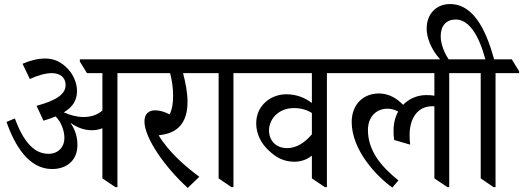

<svg xmlns="http://www.w3.org/2000/svg" viewBox="-20 -915 2575 945"><path d="M236 -83C309 -83 361 -126 361 -201C361 -241 351 -276 326 -311C358 -288 394 -274 431 -274C450 -274 468 -277 484 -284V-37L548 6H558V-555H673V-564L637 -623H373V-612L408 -555H484V-371C459 -349 427 -339 391 -339C358 -339 323 -349 294 -362C339 -389 359 -422 359 -467C359 -504 343 -544 316 -574C282 -611 245 -627 203 -627C167 -627 129 -618 91 -601L127 -526C165 -544 203 -555 236 -555C275 -555 303 -534 303 -497C303 -449 253 -420 160 -394L194 -321C217 -328 237 -335 254 -342C281 -314 297 -273 297 -235C297 -192 267 -158 219 -158C143 -158 93 -225 53 -332L12 -315C55 -192 125 -83 236 -83Z M904 10 961 -45C893 -95 810 -167 761 -249C770 -250 778 -252 786 -253C865 -268 903 -323 903 -414C903 -459 893 -509 881 -555H1017V-564L981 -623H596V-612L632 -555H817C826 -522 832 -483 832 -444C832 -410 828 -378 815 -352C790 -365 765 -372 744 -372C711 -372 691 -354 691 -317C691 -236 791 -93 904 10Z M1119 6H1129V-555H1245V-564L1209 -623H939V-613L975 -555H1056V-37Z M1429 -119C1463 -119 1493 -131 1515 -149V-37L1579 6H1589V-555H1704V-564L1668 -623H1167V-612L1203 -555H1515V-408C1485 -431 1444 -451 1389 -451C1313 -451 1241 -396 1241 -308C1241 -256 1265 -209 1303 -174C1337 -142 1374 -119 1429 -119ZM1304 -273C1304 -329 1351 -383 1426 -383C1460 -383 1487 -376 1515 -359V-254C1481 -213 1439 -186 1393 -186C1336 -186 1304 -226 1304 -273Z M1911 8 1941 -27C1854 -97 1791 -174 1791 -275C1791 -342 1834 -380 1886 -380C1906 -380 1923 -375 1940 -366C1925 -340 1917 -308 1917 -272C1917 -255 1917 -246 1920 -226L1999 -203C1997 -216 1996 -230 1996 -251C1996 -333 2036 -392 2107 -392C2111 -392 2114 -392 2118 -392V-37L2182 6H2191V-555H2307V-564L2271 -623H1627V-612L1663 -555H2118V-444C2107 -446 2093 -447 2078 -447C2035 -447 1994 -430 1964 -399C1933 -431 1894 -455 1845 -455C1772 -455 1711 -405 1711 -314C1711 -177 1833 -47 1911 8Z M2409 6H2419V-555H2535V-564L2499 -623H2412C2381 -734 2324 -895 2195 -895C2124 -895 2080 -843 2080 -775C2080 -709 2122 -645 2158 -611H2197C2168 -648 2149 -698 2149 -737C2149 -789 2177 -819 2223 -819C2287 -819 2336 -745 2369 -623H2229V-613L2265 -555H2346V-37Z"/></svg>

Font: Noto Serif Devanagari SemiCondensed
Style: Regular
Weight: 400
Width: 4
Designer: Universal Thirst, Indian Type Foundry and the Monotype Design Team
Foundry: Monotype Imaging Inc.
Version: Version 2.004